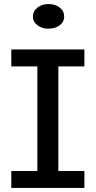

<svg xmlns="http://www.w3.org/2000/svg" viewBox="-20 -931 474 951"><path d="M165 -49V-640H269V-49ZM36 0V-84H398V0ZM36 -602V-686H398V-602ZM219 -789Q188 -789 165.5 -806Q143 -823 143 -848Q143 -876 165.5 -893.5Q188 -911 219 -911Q254 -911 276 -893.5Q298 -876 298 -848Q298 -823 276 -806Q254 -789 219 -789Z"/></svg>

Font: BioRhyme ExtraBold
Style: Regular
Weight: 400
Version: Version 1.600;gftools[0.9.33]